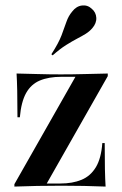

<svg xmlns="http://www.w3.org/2000/svg" viewBox="-20 -688 450 708"><path d="M33.1 0V-8.9L258.1 -404.8H206.5Q159.7 -404.8 127 -391.1Q94.4 -377.4 76.2 -344.8Q58.1 -312.1 53.2 -255.6H44.4Q44.4 -314.5 43.5 -352.8Q42.7 -391.1 41.1 -416.9Q79.8 -416.1 121 -414.9Q162.1 -413.7 204 -413.7Q247.6 -413.7 291.9 -414.9Q336.3 -416.1 377.4 -416.9V-407.3L152.4 -11.3H202.4Q247.6 -11.3 280.6 -25Q313.7 -38.7 333.5 -71.4Q353.2 -104 357.3 -160.5H366.1Q366.1 -103.2 366.9 -64.5Q367.7 -25.8 369.4 0Q330.6 -1.6 289.1 -2.4Q247.6 -3.2 206.5 -3.2Q162.1 -3.2 117.7 -2.4Q73.4 -1.6 33.1 0ZM174.2 -483.9 169.4 -487.9Q196 -529 206.9 -557.7Q217.7 -586.3 225 -607.7Q232.3 -629 246 -645.2Q261.3 -665.3 282.3 -667.7Q303.2 -670.2 318.5 -655.6Q333.9 -642.7 335.1 -622.6Q336.3 -602.4 320.2 -583.9Q309.7 -571.8 296 -563.3Q282.3 -554.8 264.5 -545.6Q246.8 -536.3 224.2 -522.2Q201.6 -508.1 174.2 -483.9Z"/></svg>

Font: Playfair 144pt
Style: Bold
Weight: 700
Version: Version 2.001;gftools[0.9.30]